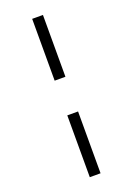

<svg xmlns="http://www.w3.org/2000/svg" viewBox="-161 -718 671 972"><g transform="rotate(-20 174.5 -231.5)"><path d="M146 -658H204V-325H146ZM146 -138H204V195H146Z"/></g></svg>

Font: Ysabeau SC
Style: Regular
Weight: 400
Designer: Christian Thalmann (Catharsis Fonts)
Version: Version 0.003